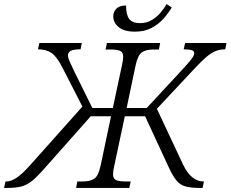

<svg xmlns="http://www.w3.org/2000/svg" viewBox="-83 -926 1136 946"><path d="M-63 0 -56 -32H-50Q-28 -32 0 -51Q28 -70 67 -114L323 -401L224 -594Q197 -647 171 -665Q145 -683 104 -683L111 -714H320L314 -683Q279 -683 265.5 -675.5Q252 -668 252 -653Q252 -642 259 -625.5Q266 -609 283 -574L372 -394H473L518 -605Q524 -631 524 -646Q524 -669 508.5 -675.5Q493 -682 465 -682H437L444 -714H706L700 -682H672Q637 -682 616.5 -668.5Q596 -655 585 -603L541 -394H640L807 -574Q846 -616 860 -634.5Q874 -653 874 -663Q874 -675 861.5 -679Q849 -683 822 -683L829 -714H1033L1027 -683Q1002 -683 981 -675Q960 -667 936.5 -647.5Q913 -628 881 -594L690 -390L819 -115Q841 -70 866.5 -51Q892 -32 917 -32H922L915 0H904Q859 0 832.5 -7Q806 -14 788 -35Q770 -56 751 -96L632 -353H532L480 -109Q477 -97 475.5 -85.5Q474 -74 474 -67Q474 -45 489.5 -38.5Q505 -32 533 -32H561L554 0H292L298 -32H326Q361 -32 381.5 -45.5Q402 -59 413 -111L464 -353H364L136 -96Q100 -55 74.5 -34.5Q49 -14 21.5 -7Q-6 0 -50 0ZM582 -770Q528 -770 501.5 -792.5Q475 -815 475 -845Q475 -869 491 -884Q507 -899 538 -899Q538 -854 553.5 -833Q569 -812 607 -812Q638 -812 663.5 -826.5Q689 -841 707.5 -863Q726 -885 738 -906L763 -889Q747 -862 723 -834.5Q699 -807 664 -788.5Q629 -770 582 -770Z"/></svg>

Font: Noto Serif Light
Style: Italic
Weight: 300
Italic angle: -12°
Designer: Monotype Design Team
Foundry: Monotype Imaging Inc.
Version: Version 2.013